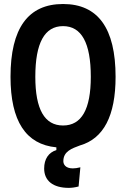

<svg xmlns="http://www.w3.org/2000/svg" viewBox="-20 -723 626 953"><path d="M321.3 209.5C335.4 209.5 351.6 207.5 370.1 202.6L378.9 107.4C363.8 111.3 351.6 112.8 341.3 112.8C303.7 112.8 294.4 91.3 294.4 77.1C294.4 27.8 337.4 13.7 376.5 -1C494.1 -34.7 553.7 -147.9 553.7 -341.8C553.7 -583 466.3 -703.1 293 -703.1C119.6 -703.1 32.2 -583 32.2 -341.8C32.2 -122.1 108.4 -5.9 259.8 8.3V22C221.2 33.7 199.2 66.4 199.2 113.3C199.2 174.3 243.2 209.5 321.3 209.5ZM293 -100.1C201.2 -100.1 155.3 -180.2 155.3 -341.8C155.3 -509.8 201.2 -593.3 293 -593.3C384.8 -593.3 430.7 -509.8 430.7 -341.8C430.7 -180.2 384.8 -100.1 293 -100.1Z"/></svg>

Font: Cascadia Code PL SemiBold
Style: Regular
Weight: 600
Monospace: yes
Designer: Aaron Bell
Foundry: Saja Typeworks
Version: Version 2404.023